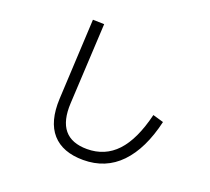

<svg xmlns="http://www.w3.org/2000/svg" viewBox="-135 -969 1271 1162"><g transform="rotate(20 500.0 -388.0)"><path d="M274 -797 347 -795 320 -276Q308 -49 507 -49Q622 -49 698 -130Q774 -211 815 -380L884 -360Q841 -175 746.5 -77Q652 21 508 21Q375 21 308 -54.5Q241 -130 248 -279Z"/></g></svg>

Font: IBM Plex Sans SC
Style: Regular
Weight: 400
Designer: Mike Abbink; Paul van der Laan; Pieter van Rosmalen; Eunyou Noh; Wujin Sim; Chorong Kim; Dohee Lee; Yejin We; Jinhee Kim
Foundry: Sandoll Inc.
Version: Version 1.000